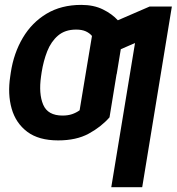

<svg xmlns="http://www.w3.org/2000/svg" viewBox="-20 -573 733 797"><path d="M693.4 -545.9 570.3 204.1H441.9L540.5 -394.5L481.4 -368.7L464.4 -265.1H463.9L434.6 -85.9Q399.4 -45.9 348.1 -18.1Q296.9 9.8 221.2 9.8Q140.6 9.8 93 -26.1Q45.4 -62 28.3 -122.3Q11.2 -182.6 22.5 -255.9L24.9 -272.5Q37.1 -352.5 74.7 -416Q112.3 -479.5 173.3 -516.1Q234.4 -552.7 317.4 -552.7Q369.1 -552.7 407.2 -533.9Q445.3 -515.1 469.2 -488.8L601.1 -545.9ZM239.7 -93.3Q261.7 -93.3 279.1 -99.1Q296.4 -105 310.5 -115.2L336.4 -271.5L361.8 -423.8Q351.6 -436 335.7 -443.1Q319.8 -450.2 295.9 -450.2Q250 -450.2 220.9 -425.3Q191.9 -400.4 176 -360.1Q160.2 -319.8 152.8 -272.5L150.4 -255.9Q140.1 -184.1 159.2 -138.7Q178.2 -93.3 239.7 -93.3Z"/></svg>

Font: Inter Display SemiBold
Style: Italic
Weight: 600
Italic angle: -9.39999°
Designer: Rasmus Andersson
Foundry: rsms
Version: Version 4.000;git-a52131595